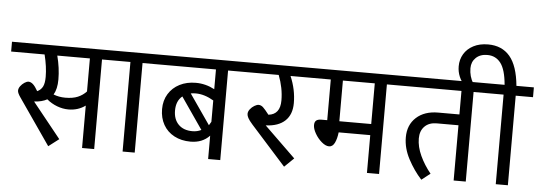

<svg xmlns="http://www.w3.org/2000/svg" viewBox="-77 -1134 3732 1326"><g transform="rotate(5 1789.0 -471.5)"><path d="M730 -621H610V0H526V-294Q475 -257 409 -257Q369 -257 329.5 -272Q290 -287 258 -314Q222 -294 168 -291L364 -47L292 8L72 -310Q51 -340 51 -356Q51 -372 62.5 -387.5Q74 -403 90 -413.5Q106 -424 118 -424Q134 -424 149.5 -410Q165 -396 183 -364Q209 -376 221 -399.5Q233 -423 233 -467Q233 -537 212 -621H-20V-689H730ZM526 -621H300Q322 -536 322 -457Q322 -391 298 -351Q336 -336 380 -336Q432 -336 466.5 -350.5Q501 -365 526 -392Z M1011 -621H891V0H807V-621H690V-689H1011Z M1604 -621H1484V0H1400V-162Q1350 -109 1268 -109Q1204 -109 1155 -135Q1106 -161 1079.5 -208Q1053 -255 1053 -316Q1053 -376 1081 -421.5Q1109 -467 1158 -492Q1207 -517 1270 -517Q1338 -517 1400 -484V-621H971V-689H1604ZM1241 -441 1385 -233Q1398 -255 1400 -258V-406Q1336 -444 1276 -444Q1257 -444 1241 -441ZM1275 -182Q1308 -182 1336 -196L1185 -415Q1143 -381 1143 -314Q1143 -253 1178 -217.5Q1213 -182 1275 -182Z M2074 -621H1917Q1956 -530 1956 -436Q1956 -357 1910 -313.5Q1864 -270 1776 -266L1992 -56L1927 7L1684 -264Q1661 -290 1652.5 -306Q1644 -322 1644 -334Q1644 -351 1656.5 -367Q1669 -383 1686 -393Q1703 -403 1715 -403Q1732 -403 1746.5 -389.5Q1761 -376 1788 -341Q1869 -350 1869 -447Q1869 -533 1835 -621H1564V-689H2074Z M2705 -621H2585V0H2501V-262H2282Q2277 -218 2263 -189Q2249 -160 2224 -160Q2200 -160 2172.5 -183.5Q2145 -207 2126.5 -239.5Q2108 -272 2108 -297Q2108 -319 2119.5 -329Q2131 -339 2157 -339H2196V-621H2034V-689H2705ZM2501 -621H2280V-339H2501Z M3306 -621H3186V0H3102V-383H2952Q2898 -383 2867.5 -352Q2837 -321 2837 -269Q2837 -211 2865.5 -149.5Q2894 -88 2939 -33L2879 14Q2826 -44 2786.5 -118.5Q2747 -193 2747 -269Q2747 -355 2803.5 -406.5Q2860 -458 2955 -458H3102V-621H2665V-689H3306Z M3598 -621H3478V0H3394V-621H3277V-689H3395Q3386 -794 3351.5 -839Q3317 -884 3259 -884Q3209 -884 3179.5 -855.5Q3150 -827 3150 -783Q3150 -726 3179 -679L3120 -661Q3097 -683 3082.5 -717Q3068 -751 3068 -789Q3068 -836 3090.5 -874Q3113 -912 3156 -934.5Q3199 -957 3258 -957Q3354 -957 3409 -892Q3464 -827 3477 -689H3598Z"/></g></svg>

Font: FiraGO
Style: Regular
Weight: 400
Designer: bBox Type
Foundry: bBox Type GmbH
Version: Version 1.001;April 20, 2020;FontCreator 12.0.0.2555 64-bit